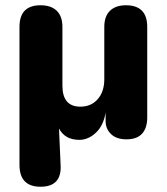

<svg xmlns="http://www.w3.org/2000/svg" viewBox="-20 -520 635 729"><path d="M134 189Q54 189 54 106V-418Q54 -500 134 -500Q174 -500 195.5 -479Q217 -458 217 -418V-195Q217 -115 285 -115Q326 -115 351 -143.5Q376 -172 376 -219V-418Q376 -458 397.5 -479Q419 -500 458 -500Q539 -500 539 -418V-74Q539 -34 519.5 -12.5Q500 9 460 9Q422 9 401.5 -11Q381 -31 381 -60V-93Q373 -43 344 -16Q315 11 281 11Q227 11 204 -32L210 104Q216 189 134 189Z"/></svg>

Font: Chiron GoRound TC EB
Style: Regular
Weight: 700
Designer: Ryoko NISHIZUKA 西塚涼子 (kana, bopomofo & ideographs); Paul D. Hunt (Latin, Greek & Cyrillic); Sandoll Communications 산돌커뮤니
Foundry: Adobe
Version: Version 1.000;hotconv 1.1.1;makeotfexe 2.6.0